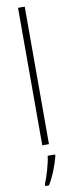

<svg xmlns="http://www.w3.org/2000/svg" viewBox="-107 -792 402 1045"><g transform="rotate(-10 94.0 -269.5)"><path d="M113 0V-760H76V0ZM136 70V61H95C91 102 68 177 53 212V221H74C102 176 124 117 136 70Z"/></g></svg>

Font: Noto Sans Myanmar Condensed ExtraLight
Style: Regular
Weight: 200
Width: 3
Designer: Monotype Design Team
Foundry: Monotype Imaging Inc.
Version: Version 2.107